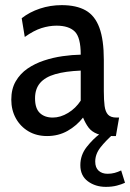

<svg xmlns="http://www.w3.org/2000/svg" viewBox="-20 -520 507 748"><path d="M163.5 10Q122 10 90.8 -8.5Q59.5 -27 41.8 -59Q24 -91 24 -132Q24 -173.5 41.2 -203.2Q58.5 -233 87.2 -252.8Q116 -272.5 151.5 -284.2Q187 -296 224.2 -301.2Q261.5 -306.5 294.5 -307Q294.5 -374.5 271.2 -397.2Q248 -420 200 -420Q171.5 -420 141.5 -410.5Q111.5 -401 76.5 -376L64.5 -449Q95 -473 135.5 -486.5Q176 -500 220.5 -500Q277.5 -500 313.8 -479.5Q350 -459 367.2 -412Q384.5 -365 384.5 -286.5V-165Q384.5 -130 387.5 -107.2Q390.5 -84.5 401 -73.2Q411.5 -62 434 -62H444L431.5 10H418Q380.5 10 358.8 1.5Q337 -7 325 -23Q313 -39 303.5 -62Q278.5 -30 243 -10Q207.5 10 163.5 10ZM185.5 -62Q215.5 -62 245.2 -80Q275 -98 294.5 -128V-245Q234.5 -242.5 195 -231Q155.5 -219.5 136 -196.5Q116.5 -173.5 116.5 -137Q116.5 -97.5 135.2 -79.8Q154 -62 185.5 -62ZM371 0H424Q391.5 28.5 371.2 54.5Q351 80.5 351 109.5Q351 133 364.2 145Q377.5 157 399 157Q414 157 426.8 153.5Q439.5 150 452 144L467 192Q454.5 198 435.5 203Q416.5 208 392.5 208Q351.5 208 322.2 186.2Q293 164.5 293 123.5Q293 84 317.8 52.5Q342.5 21 371 0Z"/></svg>

Font: Cabin
Style: Regular
Weight: 400
Width: 4
Designer: Pablo Impallari
Foundry: Pablo Impallari. http://www.impallari.com Igino Marini. http://www.ikern.com
Version: Version 3.001